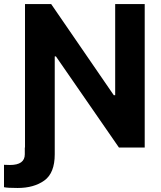

<svg xmlns="http://www.w3.org/2000/svg" viewBox="-47 -727 793 946"><path d="M76.2 0V-707H205.1L513.7 -257.8H520.5V-707H666V0H539.1L228.5 -449.2H222.7V33.2Q222.7 125.5 171.4 162.4Q120.1 199.2 40 199.2Q-10.7 199.2 -27.3 195.3V85Q-18.6 85.9 2 85.9Q75.2 85.9 75.2 33.2V0Z"/></svg>

Font: Pretendard GOV
Style: Bold
Weight: 700
Designer: Base glyphs from Inter by Rasmus Andersson; Hangeul glyphs from Noto Sans CJK(Source Han Sans) by Jang Soo-young and Kan
Foundry: Kil Hyung-jin
Version: Version 1.309